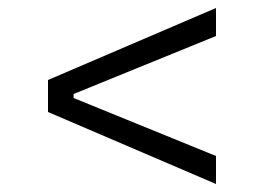

<svg xmlns="http://www.w3.org/2000/svg" viewBox="-20 -590 660 480"><path d="M520 -130V-200L164 -345V-355L520 -500V-570L100 -390V-310Z"/></svg>

Font: Meta Space Light
Style: Regular
Weight: 300
Designer: Meta Pool / Florian Karsten
Foundry: Meta Pool / Florian Karsten
Version: Version 2.000;Glyphs 3.1.1 (3137)